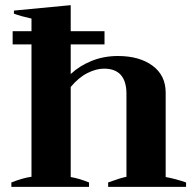

<svg xmlns="http://www.w3.org/2000/svg" viewBox="-20 -724 761 744"><path d="M701 -17V0H399V-17Q445 -34 470 -39V-360Q470 -458 383 -458Q353 -458 319 -441Q285 -424 254 -387V-38Q285 -33 325 -17V0H24V-17Q70 -35 102 -39V-552H29V-603H102V-652Q61 -661 34 -671V-683L254 -704V-603H385V-552H254V-437Q288 -469 335 -488Q382 -507 437 -507Q520 -507 571 -469.5Q622 -432 622 -365V-38Q657 -32 701 -17Z"/></svg>

Font: Trirong
Style: Bold
Weight: 700
Designer: Katatrad Team
Foundry: CadsonDemak
Version: Version 1.001